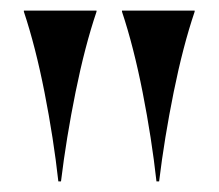

<svg xmlns="http://www.w3.org/2000/svg" viewBox="-20 -732 412 362"><path d="M210 -710V-712H347V-710Q325 -645 307.5 -558.5Q290 -472 280 -390H275Q266 -471 249 -557.5Q232 -644 210 -710ZM25 -710V-712H162V-710Q140 -645 122.5 -558.5Q105 -472 95 -390H90Q81 -471 64 -557.5Q47 -644 25 -710Z"/></svg>

Font: Nyght Serif Medium
Style: Regular
Weight: 500
Designer: Maksym Kobuzan
Version: Version 0.410